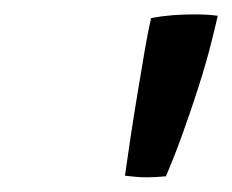

<svg xmlns="http://www.w3.org/2000/svg" viewBox="-20 -750 319 264"><path d="M270.5 -691.4Q263.7 -664.1 253.2 -631.3Q242.8 -598.5 231.1 -566.2Q219.5 -533.9 208.1 -507.6Q194.2 -506.2 181.9 -506.2Q173.9 -506.2 166.5 -506.9Q159 -507.6 151.8 -508.4Q154.9 -530.2 159.4 -560.5Q164 -590.8 169.3 -622.9Q174.6 -655 179.3 -682.4Q184.1 -709.9 187.8 -725.2Q202.2 -727.9 217.4 -729.1Q232.6 -730.2 246.8 -730.2Q255.6 -730.2 263.8 -729.8Q272 -729.4 279.4 -728.3Q278 -721.9 275.6 -712Q273.2 -702.1 270.5 -691.4Z"/></svg>

Font: Grandstander Thin
Style: Italic
Weight: 100
Italic angle: -15°
Designer: Tyler Finck
Foundry: Etcetera Type Co
Version: Version 1.200